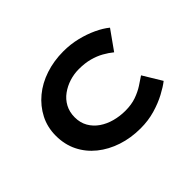

<svg xmlns="http://www.w3.org/2000/svg" viewBox="-138 -988 1273 1273"><g transform="rotate(-45 498.0 -352.0)"><path d="M556 10Q465 10 386.5 -16Q308 -42 248.5 -90Q189 -138 156 -204.5Q123 -271 123 -353Q123 -433 157 -499Q191 -565 249.5 -613.5Q308 -662 386.5 -688Q465 -714 554 -714Q621 -714 682.5 -699Q744 -684 796.5 -659.5Q849 -635 884 -606L788 -471Q760 -494 724.5 -514Q689 -534 644.5 -546Q600 -558 543 -558Q498 -558 455 -544.5Q412 -531 376 -505Q340 -479 319 -440Q298 -401 298 -351Q298 -300 320.5 -261Q343 -222 381 -196Q419 -170 467 -157Q515 -144 566 -144Q624 -144 668 -159.5Q712 -175 746 -197Q780 -219 806 -237L886 -105Q856 -81 805.5 -54Q755 -27 691.5 -8.5Q628 10 556 10Z"/></g></svg>

Font: Lexend Zetta
Style: Bold
Weight: 700
Designer: Bonnie Shaver-Troup, Thomas Jockin
Foundry: Lexend
Version: Version 1.007